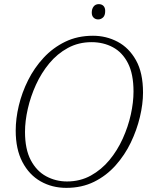

<svg xmlns="http://www.w3.org/2000/svg" viewBox="-20 -898 731 929"><path d="M301 11Q232 11 176.5 -20.5Q121 -52 88.5 -114Q56 -176 56 -266Q56 -324 71 -387Q86 -450 116 -510Q146 -570 191 -618.5Q236 -667 295.5 -696Q355 -725 430 -725Q494 -725 549 -696Q604 -667 638 -606.5Q672 -546 672 -450Q672 -395 657 -332Q642 -269 613 -208.5Q584 -148 539.5 -98Q495 -48 435.5 -18.5Q376 11 301 11ZM304 -20Q368 -20 419.5 -48.5Q471 -77 509.5 -123.5Q548 -170 574 -227.5Q600 -285 613 -344Q626 -403 626 -455Q626 -540 599 -592.5Q572 -645 526 -669.5Q480 -694 423 -694Q360 -694 308.5 -666Q257 -638 218.5 -591.5Q180 -545 154 -488Q128 -431 114.5 -371.5Q101 -312 101 -260Q101 -176 129 -123Q157 -70 203.5 -45Q250 -20 304 -20ZM455 -804Q442 -804 433 -812.5Q424 -821 424 -837Q424 -855 433 -866.5Q442 -878 458 -878Q472 -878 480.5 -869.5Q489 -861 489 -845Q489 -823 478.5 -813.5Q468 -804 455 -804Z"/></svg>

Font: Noto Serif ExtraLight
Style: Italic
Weight: 200
Italic angle: -12°
Designer: Monotype Design Team
Foundry: Monotype Imaging Inc.
Version: Version 2.014; ttfautohint (v1.8.4.7-5d5b)